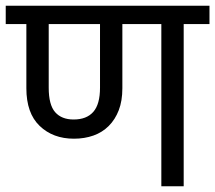

<svg xmlns="http://www.w3.org/2000/svg" viewBox="-30 -650 751 670"><path d="M-10 -566V-630H701V-566H611V0H533V-566H397V-342Q397 -298 384.5 -265.5Q372 -233 349.5 -210.5Q327 -188 296 -177Q265 -166 228 -166Q155 -166 108.5 -210.5Q62 -255 62 -342V-566ZM140 -344Q140 -284 162.5 -258.5Q185 -233 227 -233Q272 -233 295.5 -259.5Q319 -286 319 -344V-566H140Z"/></svg>

Font: Mukta
Style: Regular
Weight: 400
Designer: Girish Dalvi and Yashodeep Gholap
Foundry: Ek Type
Version: Version 2.538;PS 1.001;hotconv 16.6.51;makeotf.lib2.5.65220;